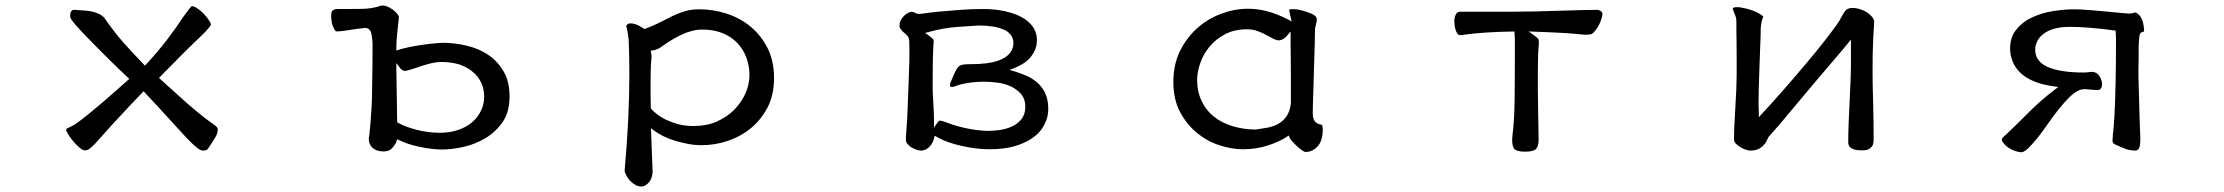

<svg xmlns="http://www.w3.org/2000/svg" viewBox="-20 -496 8040 694"><path d="M283.2 -458Q270 -458.5 261.5 -459.5Q252.9 -460.4 251.5 -460.4Q250 -460.4 247.6 -460.4Q243.2 -460 241.2 -459L238.8 -456.5Q233.9 -451.7 233.9 -442.9V-433.1L237.3 -426.3Q242.7 -418.5 253.4 -405.8Q273.9 -381.8 305.2 -350.6Q381.3 -272.5 447.3 -210.9Q425.8 -191.9 402.3 -170.9Q354.5 -127.9 299.3 -83Q272.9 -61.5 251 -46.4Q240.7 -40.5 235.8 -38.1Q227.5 -34.2 223.1 -32.2Q220.2 -30.3 219.7 -29.5Q219.2 -28.8 219.2 -25.4L220.2 -22Q222.2 -18.1 226.1 -11.2Q237.8 8.3 256.3 27.3Q262.2 33.2 268.6 38.6Q278.8 47.4 287.1 47.4Q294.9 47.4 301.8 43Q310.5 37.1 323.7 23.4Q374.5 -34.7 453.6 -118.7Q477.1 -143.6 499 -166Q555.2 -106.4 590.8 -66.9Q626.5 -27.3 639.9 -13.2Q653.3 1 655.3 3.2Q657.2 5.4 659.2 7.3Q678.2 26.9 691.4 37.6Q704.6 48.3 713.9 48.3Q726.6 48.3 731 42.5Q745.1 22.9 759.8 -2.4Q767.1 -14.6 767.1 -29.3Q767.1 -35.6 754.4 -44.9Q715.3 -71.3 658.2 -121.1Q632.8 -143.1 607.9 -166L554.7 -214.4Q653.8 -315.9 699.7 -358.9Q726.1 -383.8 736.3 -397.5Q741.7 -403.8 742.7 -407.2L741.7 -411.1Q735.8 -425.3 715.8 -446.8Q704.1 -459 690.9 -467.3Q681.2 -473.6 673.3 -473.6Q672.9 -473.6 672.4 -473.6Q666 -466.8 658.7 -456.8Q651.4 -446.8 642.6 -435.1Q616.2 -395 583.5 -352.1Q550.3 -308.6 509.3 -264.6L503.9 -258.8Q461.4 -302.7 427 -341.3Q392.6 -379.9 357.4 -431.2Q348.1 -441.4 336.4 -446.3Q312.5 -457 283.2 -458Z M1326.7 -339.8Q1326.7 -261.7 1324.7 -156.2Q1324.7 -133.8 1323.2 -109.9Q1317.4 -19.5 1314 -2.4Q1313 1.5 1313 4.9Q1313 33.7 1338.4 45.9Q1349.1 51.3 1367.7 51.3Q1386.2 51.3 1397 40Q1408.7 27.3 1413.1 15.1L1415.5 7.3L1422.9 10.7Q1456.1 26.4 1494.1 34.2Q1542.5 44.4 1577.9 44.4Q1613.3 44.4 1655.8 34.9Q1698.2 25.4 1735.4 2.9Q1772 -19 1797.4 -55.7Q1821.8 -92.3 1821.8 -147.2Q1821.8 -202.1 1799.8 -238.8Q1777.8 -275.9 1743.4 -298.6Q1709 -321.3 1665.5 -331.3Q1622.1 -341.3 1579.1 -341.3Q1540 -339.4 1493.7 -332Q1453.1 -325.7 1421.9 -316.4L1412.6 -313.5V-323.2Q1412.6 -343.3 1415 -368.7Q1421.4 -431.6 1421.9 -433.6Q1421.9 -434.1 1421.9 -434.6Q1421.9 -435.1 1421.9 -435.8Q1421.9 -436.5 1420.4 -439Q1418 -444.3 1411.9 -450.4Q1405.8 -456.5 1400.4 -460.9Q1389.2 -469.2 1376.5 -473.6Q1369.1 -476.1 1364.7 -476.1Q1360.4 -476.1 1357.9 -475.6Q1325.2 -464.4 1289.1 -463.9Q1252.9 -463.4 1222.7 -463.4H1201.2Q1184.1 -463.4 1179.2 -454.1Q1177.2 -449.7 1177.2 -441.4V-435.5Q1177.2 -426.3 1179 -416.3Q1180.7 -406.2 1183.6 -400.4Q1190.4 -384.3 1194.8 -382.8Q1195.3 -382.3 1199 -382.3Q1202.6 -382.3 1211.7 -383.3Q1220.7 -384.3 1225.1 -384.8Q1234.4 -386.2 1247.1 -388.2Q1259.8 -390.1 1270.5 -391.6Q1288.1 -394 1298.3 -395H1298.8Q1309.1 -395 1314.9 -389.2Q1320.8 -383.3 1322.3 -374.5Q1325.7 -357.4 1326.7 -339.8ZM1638.2 -263.7Q1672.9 -252.9 1696.8 -229Q1730 -195.8 1730 -146.5Q1730 -118.2 1717.8 -94.2Q1693.4 -45.4 1634.8 -25.9Q1605.5 -16.1 1570.3 -16.1Q1527.3 -16.1 1484.9 -27.1Q1442.4 -38.1 1418.9 -52.2L1415.5 -54.7V-58.6Q1415.5 -82.5 1414.1 -156.5Q1412.6 -230.5 1412.6 -246.1V-268.1L1425.8 -250.5L1428.7 -247.1Q1433.6 -242.2 1440.4 -240.2Q1442.4 -239.7 1443.4 -239.7Q1444.8 -239.7 1444.8 -239.7Q1460 -242.7 1475.3 -247.8Q1490.7 -252.9 1502.9 -257.3Q1523.4 -263.7 1540.5 -267.8Q1557.6 -272 1575.4 -272Q1593.3 -272 1608.6 -269.8Q1624 -267.6 1638.2 -263.7Z M2252.4 -353Q2254.9 -290.5 2254.9 -231.4Q2254.9 -68.4 2237.8 119.6Q2237.8 126.5 2243.2 136.7Q2249.5 149.4 2258.3 158.2Q2278.3 178.2 2297.9 178.2Q2311 178.2 2322.3 166.5Q2333 156.2 2336.9 139.6Q2338.9 131.8 2338.9 124.8Q2338.9 117.7 2338.4 111.8L2333 -32.7L2345.2 -23.4Q2357.4 -14.2 2376.5 -4.4Q2414.1 14.2 2465.8 23.9Q2490.7 28.8 2516.6 28.8Q2564.5 28.8 2610.8 13.2Q2669.9 -6.8 2710.9 -47.9Q2736.8 -73.7 2754.9 -108.4Q2777.8 -153.3 2777.8 -214.4Q2777.8 -275.4 2754.4 -322.3Q2730.5 -369.1 2692.6 -400.1Q2654.8 -431.2 2606.2 -446.8Q2557.6 -462.4 2507.8 -462.4Q2479.5 -462.4 2456.8 -455.8Q2434.1 -449.2 2412.1 -438.7Q2390.1 -428.2 2366.5 -415.8Q2342.8 -403.3 2309.6 -391.1Q2289.6 -404.3 2278.3 -408Q2267.1 -411.6 2259.8 -411.6Q2251.5 -411.6 2247.1 -407.2Q2243.7 -403.8 2243.7 -401.4V-399.9Q2245.6 -396 2246.6 -390.1Q2250 -373.5 2252.4 -353ZM2331.5 -197.3Q2331.5 -253.9 2334.5 -283.7Q2335 -288.6 2335.4 -290.5Q2335.4 -295.4 2335 -297.9Q2334.5 -300.3 2332 -313L2339.8 -314Q2349.6 -314.9 2361.3 -320.8Q2364.3 -322.8 2366.7 -324.2Q2417 -360.4 2453.6 -375Q2463.9 -379.4 2474.6 -382.3Q2496.1 -389.2 2517.6 -389.2Q2560.1 -389.2 2592.3 -376Q2624.5 -362.8 2646 -339.6Q2667.5 -316.4 2678.2 -286.9Q2689 -257.3 2689 -224.6Q2689 -192.9 2675.3 -160.2Q2660.6 -126 2633.3 -98.6Q2607.9 -73.2 2571.3 -56.9Q2534.7 -40.5 2486.3 -40.5Q2457 -40.5 2432.1 -46.9Q2385.3 -59.6 2354.5 -83.5Q2340.8 -94.2 2334.5 -101.6L2332.5 -103.5Q2331.5 -131.8 2331.5 -155.8Z M3231.9 -410.2V-409.7Q3231.4 -405.8 3231.4 -402.3Q3231.4 -393.6 3242.2 -382.8Q3245.6 -379.4 3248.5 -377.4Q3255.9 -371.6 3259.3 -367.2Q3266.1 -360.4 3266.6 -347.2Q3267.1 -334 3267.1 -316.9Q3267.1 -299.8 3267.1 -290.8Q3267.1 -281.7 3266.8 -272Q3266.6 -262.2 3266.1 -252Q3265.6 -231.4 3264.6 -206.5Q3262.2 -152.8 3259.3 -69.8Q3254.4 -1 3254.4 2V6.3Q3254.4 7.8 3254.4 9.8Q3254.4 11.7 3254.9 14.6Q3256.8 21.5 3264.2 28.8Q3274.4 38.6 3292 44.9Q3302.2 48.3 3309.6 48.3Q3326.2 48.3 3339.4 34.7Q3352.5 21 3356 4.4L3358.4 -5.4L3367.2 -0.5Q3401.4 19.5 3457.5 31.7Q3509.8 43.5 3556.6 43.5Q3611.3 43.5 3651.4 31.2Q3702.1 15.6 3732.4 -14.2Q3747.6 -29.8 3756.3 -48.3Q3769 -73.7 3769 -100.6Q3769 -136.7 3757.8 -159.7Q3746.1 -183.1 3728.5 -198.2Q3710.9 -213.4 3689.7 -222.4Q3668.5 -231.4 3649.4 -237.3L3628.9 -243.2L3648.9 -251Q3660.6 -255.9 3674.3 -263.7Q3705.1 -281.2 3720.2 -313.5Q3728 -329.6 3728 -351.6Q3728 -394.5 3689 -423.8Q3659.2 -445.3 3611.8 -455.6Q3576.2 -463.4 3533.9 -463.4Q3491.7 -463.4 3451.2 -460.4Q3365.2 -454.1 3325.2 -448.2Q3309.1 -445.8 3304.2 -445.8Q3292.5 -445.8 3287.1 -449.7Q3285.6 -451.2 3279.8 -452.6Q3277.3 -453.1 3276.4 -453.1Q3275.4 -453.1 3273.9 -453.1Q3270 -453.1 3264.2 -450.2Q3246.6 -441.9 3236.3 -423.3Q3231.9 -415 3231.9 -410.2ZM3352.1 -149.4Q3351.1 -166 3351.1 -191.9Q3351.1 -288.6 3354 -335Q3355 -340.8 3355 -343.8Q3355 -352.1 3352.3 -355Q3349.6 -357.9 3346.7 -359.9Q3341.8 -364.3 3336.4 -368.2L3323.7 -377L3338.9 -380.9Q3391.1 -395 3437 -398.4Q3482.9 -401.9 3516.6 -403.8Q3573.7 -403.8 3606.9 -389.6Q3620.6 -383.8 3628.9 -375Q3643.1 -361.3 3643.1 -340.8Q3643.1 -307.6 3611.3 -287.6Q3585.9 -272 3544.4 -267.1Q3518.1 -264.2 3496.1 -264.2Q3474.1 -264.2 3463.9 -262.9Q3453.6 -261.7 3447.8 -257.8L3443.8 -253.9Q3440.4 -250.5 3437.5 -246.1Q3429.2 -231.4 3416 -198.2Q3413.6 -191.9 3413.6 -189Q3413.6 -184.6 3415 -182.6Q3417.5 -181.6 3419.9 -181.6Q3426.8 -181.6 3436 -185.5Q3443.8 -188.5 3448.2 -189.9Q3490.2 -200.7 3536.1 -200.7Q3560.1 -200.7 3585.4 -197.3Q3611.3 -193.8 3631.8 -184.6Q3654.8 -173.8 3669.4 -157.7Q3686 -139.2 3686 -109.9Q3686 -87.4 3676.3 -71.3Q3665.5 -54.2 3646 -43.2Q3626.5 -32.2 3601.1 -27.3Q3575.7 -22.9 3546.9 -22.9H3546.4Q3467.8 -26.9 3397.9 -54.7Q3382.3 -60.1 3377.4 -60.1Q3374 -60.1 3369.1 -53.2L3356 -35.2V-57.6Q3356 -84 3354 -116.7Z M4672.4 -461.4Q4660.2 -462.9 4652.3 -462.9Q4644.5 -462.9 4640.1 -461.4V-458Q4641.1 -454.1 4641.1 -452.6Q4641.1 -451.2 4641.6 -450.7Q4642.1 -448.7 4642.6 -445.3Q4643.1 -441.9 4648.9 -418.5L4634.3 -426.3Q4560.5 -464.4 4491.2 -464.4Q4442.9 -464.4 4394 -446.3Q4337.9 -425.3 4296.4 -383.8Q4265.1 -352.5 4244.6 -310.5Q4221.2 -262.2 4221.2 -199.5Q4221.2 -136.7 4245.6 -90.8Q4270.5 -44.9 4307.1 -15.1Q4344.2 15.1 4388.4 29.3Q4432.6 43.5 4472.7 43.5Q4521.5 43.5 4563.7 29.5Q4606 15.6 4630.4 -1L4638.2 -6.3L4641.6 2Q4644.5 9.8 4660.2 24.9Q4672.9 38.1 4687 47.9Q4694.8 53.2 4699.2 53.2Q4722.7 53.2 4741 34.9Q4759.3 16.6 4761.2 -22.5Q4761.2 -32.7 4760.5 -37.6Q4759.8 -42.5 4757.8 -44.9Q4740.7 -47.4 4732.9 -57.1Q4725.1 -66.9 4725.1 -85Q4725.1 -110.4 4727.1 -167.5Q4731.9 -320.3 4732.4 -342.8Q4732.9 -365.2 4732.9 -380.4Q4732.9 -395.5 4736.3 -406.2Q4739.7 -417 4739.7 -426.8Q4739.7 -437 4724.1 -444.8Q4705.6 -454.1 4672.4 -461.4ZM4307.1 -207Q4307.1 -234.4 4317.9 -266.4Q4328.6 -298.3 4350.6 -325.7Q4373 -353.5 4407.2 -371.8Q4441.4 -390.1 4487.3 -390.1Q4509.3 -390.1 4526.9 -383.3Q4543.9 -377 4558.1 -369.1L4583.5 -355.5Q4593.8 -350.1 4601.6 -350.1Q4617.7 -350.1 4632.3 -367.2L4645 -382.3V-335Q4645 -319.3 4645.5 -292.5Q4646 -265.6 4646 -224.6V-121.6Q4642.6 -94.2 4630.9 -76.7Q4609.4 -43.9 4562 -34.7Q4541 -30.8 4520 -27.8H4519.5Q4475.6 -27.8 4436.5 -39.6Q4387.2 -54.2 4354.5 -86.4Q4335.4 -105.5 4323.7 -130.4Q4307.1 -164.6 4307.1 -207Z M5236.8 -418.5Q5236.8 -407.7 5239.5 -395.3Q5242.2 -382.8 5247.6 -374.5Q5250.5 -370.1 5254.9 -369.6Q5259.3 -369.1 5263.2 -369.1Q5267.1 -369.1 5272 -370.6Q5341.8 -380.4 5454.1 -382.3Q5455.6 -362.8 5455.6 -342.8V-300.8Q5455.6 -206.1 5454.6 -131.6Q5453.6 -57.1 5446.8 -5.9Q5445.8 2 5445.8 8.8Q5445.8 28.8 5451.7 39.6Q5455.6 46.4 5468.3 49.8Q5477.5 52.2 5492.2 52.2Q5522.9 52.2 5532.2 42.5Q5541.5 32.2 5541.5 8.8Q5541.5 5.4 5540 -75.4Q5538.6 -156.2 5538.6 -177.7V-235.8Q5538.6 -264.6 5539.6 -297.9Q5540.5 -312.5 5540.8 -317.9Q5541 -323.2 5541.5 -325.7Q5541.5 -331.1 5542 -336.2Q5542.5 -341.3 5542.5 -343.8Q5542.5 -346.2 5542 -349.1Q5541 -354 5539.6 -356Q5535.2 -360.8 5524.9 -368.2L5505.9 -382.3Q5587.4 -379.4 5628.9 -377Q5670.4 -374.5 5705.6 -370.6H5716.3Q5721.2 -370.6 5727.1 -371.6H5727.5Q5735.8 -371.6 5748.5 -388.2Q5762.2 -406.2 5769.5 -430.7Q5772 -439.9 5772 -445.3Q5772 -452.1 5766.6 -455.6Q5758.3 -460 5755.9 -460.4Q5715.8 -460.4 5645 -458Q5517.6 -453.6 5440.4 -453.6H5258.8Q5248 -453.6 5243.7 -446.3Q5236.8 -435.5 5236.8 -418.5Z M6754.4 -418Q6754.4 -423.8 6749.5 -431.6L6742.2 -439.9Q6728 -454.6 6703.1 -462.9Q6689.5 -467.3 6675.8 -467.3Q6668.9 -467.3 6663.6 -465.6Q6658.2 -463.9 6656 -462.2Q6653.8 -460.4 6651.9 -459Q6647 -453.6 6642.6 -446.3Q6638.2 -439 6635.3 -433.1Q6628.9 -420.4 6619.1 -406.7Q6609.4 -393.1 6598.1 -378.2Q6586.9 -363.3 6572.3 -344.7Q6521.5 -279.8 6427.7 -172.4Q6387.2 -126 6337.4 -72.3V-90.8Q6337.4 -98.1 6336.9 -105.5Q6336.4 -112.8 6336.4 -122.1Q6336.4 -161.1 6339.8 -257.3Q6343.8 -356.9 6344 -369.6Q6344.2 -382.3 6344.2 -389.6Q6344.2 -400.9 6346.9 -414.3Q6349.6 -427.7 6353.5 -435.5Q6353 -437.5 6350.1 -439.5Q6331.1 -454.1 6296.4 -463.9Q6272.5 -470.2 6258.3 -470.2Q6250 -470.2 6245.1 -467.8Q6243.2 -467.3 6243.2 -466.1Q6243.2 -464.8 6244.1 -461.9Q6246.1 -454.6 6251.2 -442.9Q6256.3 -431.2 6256.3 -418V-388.7Q6256.3 -373 6256.8 -356.4Q6257.3 -328.1 6257.3 -297.4V-223.6Q6257.3 -184.1 6252.4 -104.5Q6247.6 -25.4 6247.6 8.8Q6247.6 16.6 6256.8 25.4Q6262.2 30.8 6270.8 35.9Q6279.3 41 6287.1 43.9Q6299.3 48.3 6305.7 48.3Q6325.2 48.3 6337.4 42Q6347.7 36.6 6354 29.8Q6363.3 20 6366.7 11.2Q6371.1 0.5 6373.5 -2Q6401.9 -32.7 6465.3 -109.4Q6537.6 -195.3 6549.8 -210L6588.9 -255.9Q6638.7 -314 6645 -321.8Q6651.4 -329.6 6670.4 -353V-260.7Q6670.4 -228.5 6667 -159.9Q6663.6 -91.3 6662.1 -52.5Q6660.6 -13.7 6660.6 17.6V19.5Q6660.6 31.2 6670.4 38.6Q6682.1 47.4 6708 47.4Q6724.1 47.4 6730.5 44.9Q6740.7 41 6747.1 32.2Q6751.5 25.9 6752.4 11.7Q6752.4 -66.4 6750.5 -130.4Q6748.5 -194.3 6748.5 -236.3Q6748.5 -278.3 6749 -301.3Q6750.5 -363.8 6754.4 -416.5Q6754.4 -417.5 6754.4 -418Z M7709.5 -238.3 7710.4 -298.8V-326.2Q7710.4 -344.2 7713.4 -368.7Q7716.8 -380.9 7729.5 -381.8Q7730 -381.8 7730 -381.8Q7730 -400.4 7725.1 -418Q7717.8 -441.9 7699.2 -451.2Q7694.8 -450.7 7690.4 -449.2Q7682.6 -446.8 7677 -446.8Q7671.4 -446.8 7647 -449.2Q7515.1 -462.4 7479 -462.4Q7442.9 -462.4 7402.1 -456.1Q7361.3 -449.7 7326.2 -433.6Q7291.5 -418 7268.6 -389.6Q7245.6 -362.8 7245.6 -318.4Q7247.6 -267.1 7282.2 -233.4Q7300.8 -215.3 7330.6 -202.6Q7360.4 -189.9 7402.3 -184.1L7419.9 -181.6L7405.8 -170.9Q7374 -146.5 7352.1 -126.7Q7330.1 -106.9 7315.4 -92.3Q7290.5 -67.9 7278.6 -55.7Q7266.6 -43.5 7263.2 -40.5Q7244.1 -21.5 7218.3 2Q7215.8 5.4 7215.8 8.8Q7215.8 12.2 7217.8 15.1Q7223.6 25.4 7235.1 34.4Q7246.6 43.5 7261.2 48.8Q7275.9 54.2 7287.1 54.2Q7292.5 54.2 7300.3 48.8Q7310.5 42 7328.1 22Q7351.1 -3.4 7379.4 -44.4Q7424.3 -109.4 7459.5 -144Q7479 -163.6 7497.6 -170.9Q7506.3 -173.8 7518.1 -173.8Q7522.9 -173.8 7531.7 -172.6Q7540.5 -171.4 7548.8 -171.4H7549.3Q7555.7 -170.4 7560.1 -170.4Q7568.4 -170.4 7572.3 -174.3Q7578.1 -181.2 7578.1 -190.9Q7578.1 -203.1 7571.3 -216.3Q7564.9 -228 7556.2 -232.9Q7548.3 -236.3 7540.5 -236.3Q7537.6 -236.3 7529.3 -235.1Q7521 -233.9 7510.7 -233.9Q7431.2 -233.9 7385.3 -252.4Q7351.6 -266.1 7340.8 -292Q7336.4 -303.2 7336.4 -316.4Q7336.4 -331.5 7343.5 -346.4Q7350.6 -361.3 7365.7 -373Q7380.4 -384.8 7404.1 -391.8Q7427.7 -398.9 7460 -398.9Q7529.3 -398.9 7627 -385.3Q7628.4 -368.7 7628.4 -356.9V-337.9Q7628.4 -269 7627 -196.3Q7624 -58.1 7616.7 -5.4V2Q7616.7 4.9 7616.2 6.8Q7615.7 8.8 7615.7 10.7Q7615.7 12.7 7616.2 15.6Q7617.2 20 7619.6 22.5Q7622.1 24.9 7625 25.9Q7637.7 32.2 7667 43.9Q7687 48.3 7693.6 48.3Q7700.2 48.3 7703.6 47.1Q7707 45.9 7708 44.9Q7710.4 42.5 7711.4 40.5Q7716.3 30.3 7716.3 8.8V-2.4Q7715.3 -15.6 7714.4 -46.4Q7710 -200.7 7709.7 -214.4Q7709.5 -228 7709.5 -238.3Z"/></svg>

Font: Bakudai
Style: ExtraLight
Weight: 200
Version: Version 1.48